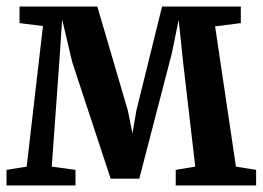

<svg xmlns="http://www.w3.org/2000/svg" viewBox="-21 -570 807 590"><path d="M-1 0V-48L61 -58L111 -490L39 -499V-550H278L372 -230L386 -160L398 -230L477 -550H719V-499L640 -489L704 -58L766 -48V0H519V-48L579 -58L542 -376L528 -509L507 -406L407 -21H319L201 -379L170 -510L161 -376L138 -58L211 -48V0Z"/></svg>

Font: Aikya
Style: Bold
Weight: 700
Designer: Neelakash Kshetrimayum (Latin subset based on Merriweather by Eben Sorkin)
Foundry: Brand New Type
Version: Version 1.00 b005